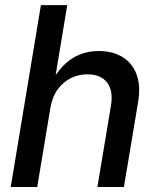

<svg xmlns="http://www.w3.org/2000/svg" viewBox="-20 -748 628 768"><path d="M181.2 -314.5 128.9 0H22.9L143.6 -727.5H249L195.3 -403.8H177.2Q201.7 -452.6 231.4 -483.4Q261.2 -514.2 296.9 -529.1Q332.5 -543.9 375 -543.9Q429.7 -543.9 469 -520.5Q508.3 -497.1 525.9 -451.4Q543.5 -405.8 532.2 -338.4L475.6 0H369.6L423.8 -325.2Q433.6 -385.7 408.2 -418.2Q382.8 -450.7 329.6 -450.7Q293.9 -450.7 262.9 -435.3Q231.9 -419.9 210.2 -389.9Q188.5 -359.9 181.2 -314.5Z"/></svg>

Font: Inter 20pt Medium
Style: Italic
Weight: 500
Italic angle: -9.3988°
Version: Version 4.001;git-66647c0bb